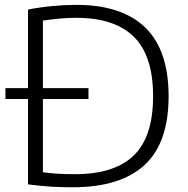

<svg xmlns="http://www.w3.org/2000/svg" viewBox="-20 -767 776 792"><path d="M280 5.5Q234.5 5.5 191.8 3Q149 0.5 95.5 -6.5V-358.5H2.5V-403.5H95.5V-727.5Q143 -737 195.2 -742Q247.5 -747 294.5 -747Q482 -747 578.8 -653.8Q675.5 -560.5 675.5 -370Q675.5 -177 575.8 -85.8Q476 5.5 280 5.5ZM290 -48.5Q451 -48.5 531.2 -125.2Q611.5 -202 611.5 -370Q611.5 -537 532.2 -615.2Q453 -693.5 294 -693.5Q261.5 -693.5 227.2 -690.5Q193 -687.5 157 -682V-403.5H345V-358.5H157V-56.5Q185.5 -52.5 217 -50.5Q248.5 -48.5 290 -48.5Z"/></svg>

Font: Encode Sans SemiExpanded SemiExpanded Light
Style: Regular
Weight: 300
Width: 6
Designer: Multiple Designers
Foundry: Impallari Type
Version: Version 3.000; ttfautohint (v1.8.3) -l 8 -r 50 -G 200 -x 14 